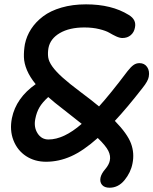

<svg xmlns="http://www.w3.org/2000/svg" viewBox="-20 -731 709 888"><path d="M192.9 17.1Q140.6 17.1 100.6 -9Q60.5 -35.2 42.2 -82Q23.9 -128.9 35.2 -185.1Q54.2 -277.8 145 -341.8Q118.2 -374.5 104.7 -406.5Q91.3 -438.5 90.6 -467Q89.8 -495.6 95.2 -526.9Q103 -564.5 124 -596.9Q145 -629.4 179.2 -655.3Q213.4 -681.2 264.4 -696Q315.4 -710.9 377.9 -710.9Q496.6 -710.9 575.2 -662.1Q612.3 -640.1 604 -603Q600.1 -581.5 584.7 -568.4Q569.3 -555.2 545.9 -555.2Q533.7 -555.2 517.3 -562.7Q501 -570.3 485.4 -579.6Q469.7 -588.9 439 -596.4Q408.2 -604 370.1 -604Q301.3 -604 256.8 -578.1Q212.4 -552.2 204.1 -508.8Q200.2 -485.8 202.9 -466.1Q205.6 -446.3 222.2 -423.1Q238.8 -399.9 269.8 -372.1Q300.8 -344.2 353 -305.2Q402.8 -268.1 438 -238.8Q490.7 -296.9 569.8 -401.9Q585.4 -421.9 597.7 -430.4Q609.9 -439 625 -439Q648.4 -439 660.6 -420.9Q672.9 -402.8 668 -376Q665 -356.4 639.2 -324.2Q567.4 -231.9 511.2 -171.9Q569.3 -112.3 585.9 -67.4Q602.5 -22.5 592.8 24.9Q585 66.4 556.2 101.8Q527.3 137.2 486.8 137.2Q462.9 137.2 451.9 124Q440.9 110.8 444.8 90.8Q448.7 72.3 466.3 51.8Q483.9 31.2 487.8 12.2Q492.7 -9.8 481 -33.4Q469.2 -57.1 432.1 -92.8Q365.2 -33.2 308.6 -8.1Q252 17.1 192.9 17.1ZM143.1 -180.2Q135.7 -142.6 153.8 -114.3Q171.9 -85.9 204.1 -85.9Q274.9 -85.9 357.9 -158.2Q347.7 -166 315.9 -191.4Q284.2 -216.8 263.2 -232.9Q235.8 -253.4 203.1 -282.2Q175.8 -257.3 162.4 -234.4Q148.9 -211.4 143.1 -180.2Z"/></svg>

Font: Shantell Sans Normal
Style: Italic
Weight: 500
Italic angle: -11.31°
Designer: Stephen Nixon, Anya Danilova, Shantell Martin
Foundry: Arrow Type
Version: Version 1.006;[559af2be0]